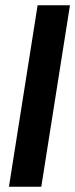

<svg xmlns="http://www.w3.org/2000/svg" viewBox="-20 -640 286 730"><path d="M14 70H137L246 -620H123Z"/></svg>

Font: Charger Sport
Style: UltObl
Weight: 1000
Designer: Jasper
Foundry: Cannot Into Space Fonts
Version: Version 1.1